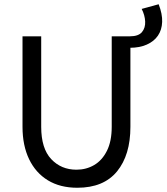

<svg xmlns="http://www.w3.org/2000/svg" viewBox="-20 -872 784 904"><path d="M591 -647V-701Q632 -701 648.5 -721Q665 -741 663.5 -771Q662 -801 647 -830L727 -852Q745 -806 743.5 -768.5Q742 -731 723.5 -704Q705 -677 671 -662Q637 -647 591 -647ZM344 12Q263 12 205.5 -23Q148 -58 117 -122.5Q86 -187 86 -275V-701H174V-275Q174 -173 221 -123Q268 -73 340 -73Q386 -73 423.5 -95Q461 -117 483.5 -162Q506 -207 506 -275V-701H594V-275Q594 -142 531 -65Q468 12 344 12Z"/></svg>

Font: Inclusive Sans
Style: Regular
Weight: 400
Designer: Olivia King
Foundry: Olivia King
Version: Version 2.004